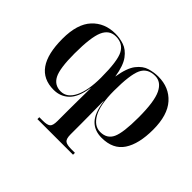

<svg xmlns="http://www.w3.org/2000/svg" viewBox="-161 -801 1285 1285"><g transform="rotate(45 481.5 -159.0)"><path d="M314 228H651V210H616Q574 210 558.5 197.5Q543 185 543 143V44Q543 22 542.5 -34Q542 -90 541 -169H543Q557 -71 597.5 -29Q638 13 706 13Q814 13 863 -61Q912 -135 912 -270Q912 -407 850 -476.5Q788 -546 685 -546Q646 -546 604.5 -534Q563 -522 529.5 -479Q496 -436 481 -342Q467 -432 434.5 -475.5Q402 -519 361 -532.5Q320 -546 279 -546Q178 -546 115 -478.5Q52 -411 52 -271Q52 13 252 13Q316 13 359.5 -29Q403 -71 418 -169H420Q419 -91 418.5 -39Q418 13 418 43V142Q418 185 403 197.5Q388 210 347 210H314ZM293 -13Q233 -13 206 -65.5Q179 -118 179 -258Q179 -412 206 -473.5Q233 -535 295 -535Q361 -535 390 -481Q419 -427 419 -269Q419 -149 385.5 -81Q352 -13 293 -13ZM672 -8Q614 -8 578 -72.5Q542 -137 542 -269Q542 -419 568.5 -476.5Q595 -534 667 -534Q724 -534 754.5 -471.5Q785 -409 785 -258Q785 -115 760.5 -61.5Q736 -8 672 -8Z"/></g></svg>

Font: Noto Serif Display Semi
Style: Regular
Weight: 600
Designer: Monotype Design Team
Foundry: Monotype Imaging Inc.
Version: Version 1.900